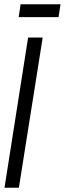

<svg xmlns="http://www.w3.org/2000/svg" viewBox="-20 -875 302 895"><path d="M1 0 111 -700H179L68 0ZM67 -795 76 -855H262L253 -795Z"/></svg>

Font: Georama Condensed
Style: Italic
Weight: 400
Width: 3
Italic angle: -9°
Designer: Jean-Baptiste Levee
Foundry: Production Type
Version: Version 1.000